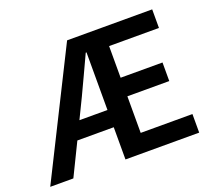

<svg xmlns="http://www.w3.org/2000/svg" viewBox="-115 -803 1061 952"><g transform="rotate(-20 415.5 -327.0)"><path d="M297 -366 246 -261H394V-565H390Q366 -514 343 -464Q320 -414 297 -366ZM-3 0 324 -654H773V-556H510V-389H731V-291H510V-98H783V0H394V-170H202L119 0Z"/></g></svg>

Font: Processing Sans Pro Semibold
Style: Regular
Weight: 600
Designer: Paul D. Hunt
Foundry: Adobe Systems Incorporated
Version: Version 2.020;PS 2.000;hotconv 1.0.86;makeotf.lib2.5.63406